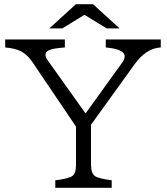

<svg xmlns="http://www.w3.org/2000/svg" viewBox="-20 -899 800 919"><path d="M216.3 -763.2 343.3 -878.9H425.3L552.2 -763.2H490.2L384.3 -828.1L278.3 -763.2ZM4.9 -671.9V-710H290.5V-671.9Q232.9 -667.5 214.4 -658.7Q197.8 -650.9 197.8 -636.7Q197.8 -625.5 206.5 -612.8L389.6 -356L567.4 -603Q576.7 -616.2 576.7 -629.9Q576.7 -663.6 486.3 -671.9V-710H749.5V-671.9Q679.2 -668 624.5 -591.8L415.5 -301.8V-110.8Q415.5 -70.3 434.6 -56.2Q450.7 -44.4 514.6 -36.1V0H244.6V-36.1Q307.6 -43.5 325.7 -56.2Q343.8 -68.4 343.8 -110.8V-293L135.7 -601.1Q109.9 -638.7 79.6 -653.8Q53.2 -667.5 4.9 -671.9Z"/></svg>

Font: BIZ UDPMincho
Style: Regular
Weight: 400
Designer: TypeBank Co., Ltd.
Foundry: Morisawa Inc.
Version: Version 1.06